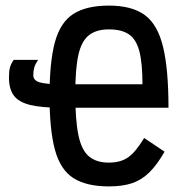

<svg xmlns="http://www.w3.org/2000/svg" viewBox="-20 -652 640 686"><path d="M369 14Q289 14 242.5 -15.5Q196 -45 176.5 -116Q157 -187 157 -309Q157 -432 176.5 -502.5Q196 -573 242.5 -602.5Q289 -632 369 -632Q451 -632 497 -598.5Q543 -565 562.5 -485Q582 -405 582 -267H201Q129 -267 88 -277Q47 -287 29.5 -310.5Q12 -334 12 -375Q12 -397 15.5 -410.5Q19 -424 29 -438H116Q106 -423 102.5 -411Q99 -399 99 -383Q99 -365 121 -358Q143 -351 201 -351H489Q489 -426 478 -468.5Q467 -511 441 -529Q415 -547 369 -547Q324 -547 297.5 -526Q271 -505 260 -455.5Q249 -406 249 -318Q249 -224 260 -170Q271 -116 297.5 -93.5Q324 -71 369 -71Q411 -71 438 -90Q465 -109 495 -159L568 -110Q541 -63 513.5 -36Q486 -9 452 2.5Q418 14 369 14Z"/></svg>

Font: Victor Mono SemiBold
Style: Regular
Weight: 600
Monospace: yes
Designer: Rune Bjørnerås
Version: Version 1.561;gftools[0.9.30]